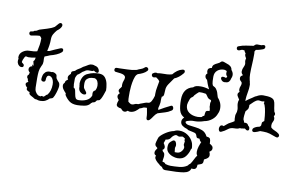

<svg xmlns="http://www.w3.org/2000/svg" viewBox="-94 -794 2014 1300"><g transform="rotate(10 913.5 -144.0)"><path d="M193 16Q181 16 169 11Q166 12 163 11Q154 10 146 3Q135 -2 126 -8Q117 -14 115 -18Q114 -21 114 -24Q114 -27 114 -28L115 -30Q104 -32 96 -39Q88 -46 93 -56Q87 -61 82.5 -67.5Q78 -74 78 -80Q78 -90 94 -96Q87 -104 87 -116Q80 -121 80 -130Q80 -142 88 -145Q89 -148 90 -152.5Q91 -157 92 -161Q80 -170 80 -183Q80 -191 85.5 -197.5Q91 -204 102 -205Q101 -208 100 -211.5Q99 -215 97 -218Q98 -218 104.5 -213Q111 -208 109 -213L103 -241Q112 -246 114 -267Q90 -261 64 -261Q59 -261 55.5 -262.5Q52 -264 48 -264Q44 -264 39 -255.5Q34 -247 30.5 -237Q27 -227 27 -223Q27 -219 31.5 -216Q36 -213 38 -211Q44 -207 44 -200Q44 -187 29 -187Q17 -187 6 -201Q-1 -212 -1 -223Q-1 -227 -0.5 -231Q0 -235 1 -239V-240Q-2 -245 -2 -250Q-2 -275 19 -290Q40 -305 62 -305Q82 -306 92 -306.5Q102 -307 117 -311L118 -315Q123 -337 126 -356.5Q129 -376 129 -401Q128 -405 124 -409.5Q120 -414 117 -417Q102 -417 87.5 -414Q73 -411 59 -409H56Q50 -409 46.5 -413.5Q43 -418 43 -423Q43 -436 55 -437Q63 -439 68 -439Q71 -445 79 -445Q88 -446 96 -452Q104 -458 113 -460Q128 -465 157 -473.5Q186 -482 206 -495L228 -520Q234 -527 241 -527Q248 -527 252 -521Q256 -515 253 -506Q249 -496 241.5 -488Q234 -480 224 -473Q212 -459 203 -443.5Q194 -428 194 -407Q194 -386 191 -365.5Q188 -345 183 -325Q187 -326 190.5 -326Q194 -326 198 -327Q215 -335 232.5 -343Q250 -351 268 -358Q274 -360 276 -360Q289 -360 289 -347Q289 -339 283 -334Q270 -322 249 -313Q228 -304 207 -299Q198 -295 189.5 -291.5Q181 -288 172 -285V-284Q171 -280 170.5 -276.5Q170 -273 170 -270Q170 -265 170.5 -260Q171 -255 171 -250Q171 -243 169.5 -235.5Q168 -228 162 -217Q152 -197 150 -176.5Q148 -156 148 -133Q148 -116 148.5 -99Q149 -82 149 -67Q149 -51 156.5 -38Q164 -25 175 -18L191 -14Q198 -19 202 -19L210 -15Q222 -21 224 -25.5Q226 -30 237 -35Q259 -63 259 -108Q259 -124 254 -137Q251 -140 251 -144Q243 -157 233 -160Q231 -161 229 -161Q228 -161 227.5 -161.5Q227 -162 226 -162Q207 -162 207 -130Q207 -116 192 -116Q187 -116 182 -119.5Q177 -123 177 -130Q177 -141 180.5 -155Q184 -169 195 -179.5Q206 -190 226 -190Q234 -190 237 -189Q241 -191 245 -191Q250 -191 260 -187Q272 -181 274 -173Q276 -165 277 -155Q279 -151 280 -150Q288 -138 296 -130.5Q304 -123 304 -104Q304 -96 299 -76Q294 -56 286.5 -37.5Q279 -19 272 -16Q268 -14 263.5 -13Q259 -12 256 -11Q245 1 230 8.5Q215 16 195 16Z M446 1Q412 1 392.5 -13.5Q373 -28 359 -50Q355 -55 357 -64Q347 -74 337.5 -87Q328 -100 328 -115Q328 -121 331 -126Q334 -131 338 -135V-136Q338 -144 344 -149.5Q350 -155 356 -159Q351 -165 351 -173Q351 -180 355 -186Q359 -192 365 -197L368 -201Q367 -215 375 -218.5Q383 -222 392 -225Q399 -233 408 -238.5Q417 -244 427 -250Q440 -262 456 -269Q467 -275 476 -281Q485 -287 500 -287Q505 -287 509.5 -286Q514 -285 518 -283Q535 -280 543 -269.5Q551 -259 551 -250Q551 -238 541 -238Q531 -238 517 -249Q512 -244 505 -244H481Q477 -244 472.5 -243Q468 -242 464 -240Q459 -236 453.5 -233Q448 -230 443 -227Q436 -220 428.5 -213.5Q421 -207 412 -202Q399 -182 400 -170.5Q401 -159 400 -134Q400 -133 401.5 -124.5Q403 -116 401 -114Q412 -108 415.5 -95Q419 -82 421 -68Q423 -54 428.5 -44Q434 -34 449 -34Q478 -34 502 -44.5Q526 -55 536 -80Q536 -84 535.5 -87.5Q535 -91 535 -95Q535 -101 537 -106.5Q539 -112 546 -116L550 -118Q559 -133 559 -153Q559 -169 552.5 -182Q546 -195 532 -199Q511 -199 498 -195Q494 -193 489.5 -190.5Q485 -188 482 -185Q474 -179 471.5 -170Q469 -161 469 -151Q469 -144 469.5 -137Q470 -130 471 -125Q473 -119 477.5 -113.5Q482 -108 487 -101Q493 -94 493 -88Q493 -78 478 -78Q466 -78 452.5 -89.5Q439 -101 440 -126Q439 -130 438.5 -134Q438 -138 438 -143H437Q437 -169 448.5 -190.5Q460 -212 483 -220Q515 -235 556 -235Q584 -235 598 -217.5Q612 -200 617 -175.5Q622 -151 622 -130Q622 -132 619 -122Q616 -112 610.5 -97Q605 -82 598.5 -70Q592 -58 585 -57Q575 -57 569 -50Q563 -36 546 -36L544 -33Q543 -32 541.5 -31.5Q540 -31 538 -30L535 -26Q522 -8 494.5 -3.5Q467 1 446 1Z M949 12Q942 19 936 19Q924 19 924 2Q924 -14 921 -30.5Q918 -47 915 -63Q908 -63 902.5 -62.5Q897 -62 892 -61Q880 -54 866 -50Q862 -46 857.5 -41Q853 -36 843 -29Q836 -24 826.5 -20.5Q817 -17 806 -17Q802 -17 798.5 -18Q795 -19 793 -20L791 -21L789 -20Q785 -16 780 -13.5Q775 -11 769 -11Q760 -11 754 -16.5Q748 -22 743 -28Q710 -32 710 -51Q710 -61 718 -82Q705 -95 705 -107Q705 -118 717 -128Q706 -138 706 -146Q706 -153 712 -159.5Q718 -166 723 -175Q722 -179 722 -185Q722 -202 727.5 -215Q733 -228 733 -238Q733 -249 720 -256Q707 -263 666 -266Q659 -266 656 -270.5Q653 -275 653 -279Q653 -294 668 -294H686Q703 -294 715 -295Q727 -296 743 -296Q771 -296 803 -304Q816 -311 829 -315Q842 -319 854 -330Q858 -334 864 -334Q870 -334 874.5 -329.5Q879 -325 879 -320Q879 -314 874 -309Q864 -298 848 -290Q832 -282 815 -277Q810 -274 806 -269Q798 -260 792 -236.5Q786 -213 783.5 -188.5Q781 -164 781 -150V-120Q781 -110 781.5 -100Q782 -90 784 -82L796 -73Q802 -68 810 -68Q819 -68 827 -72.5Q835 -77 845 -77Q847 -77 850 -77Q853 -77 855 -78Q864 -83 880 -88Q888 -91 897 -94.5Q906 -98 916 -98Q930 -98 939 -114Q948 -130 954 -152V-166Q954 -191 958.5 -211.5Q963 -232 966 -254Q958 -267 941 -277Q937 -276 934.5 -276Q932 -276 930 -275Q929 -275 928 -274.5Q927 -274 925 -274Q917 -274 913 -279Q909 -284 909 -289Q909 -300 920 -303Q925 -308 933 -308Q935 -308 938 -308Q941 -308 944 -306Q958 -309 972 -309Q993 -309 1010.5 -310Q1028 -311 1044 -316Q1057 -332 1072.5 -343.5Q1088 -355 1106 -359Q1108 -359 1109.5 -359.5Q1111 -360 1112 -360Q1125 -360 1125 -348Q1125 -341 1120 -336Q1093 -303 1062 -291Q1044 -266 1030 -245Q1016 -224 1016 -203Q1016 -188 1014 -172.5Q1012 -157 1001 -155Q1000 -149 999.5 -142.5Q999 -136 999 -130Q999 -123 999 -116.5Q999 -110 997 -104Q997 -97 994 -88Q991 -79 991 -71Q991 -68 993 -62Q1013 -74 1032.5 -84.5Q1052 -95 1071 -104Q1080 -109 1085.5 -103Q1091 -97 1091 -89Q1091 -79 1083 -74Q1060 -59 1042.5 -54.5Q1025 -50 992 -39Q979 -30 969 -14.5Q959 1 949 12Z M1110 331Q1100 331 1094 326Q1088 321 1085 314Q1078 311 1072.5 307.5Q1067 304 1063 299Q1051 291 1040 278.5Q1029 266 1029 256Q1029 253 1030 250Q1031 247 1032 245Q1018 240 1018 226Q1018 214 1026 204L1029 200Q1032 195 1032 195Q1032 194 1031.5 193.5Q1031 193 1031 192Q1024 187 1019 181.5Q1014 176 1014 166Q1014 162 1017 151Q1020 140 1023.5 129.5Q1027 119 1029 117Q1042 100 1069.5 82.5Q1097 65 1123 60Q1138 51 1160 51Q1191 51 1216.5 68.5Q1242 86 1254 113Q1258 122 1259 129Q1260 134 1261 140Q1262 146 1262 151Q1262 159 1257 162Q1251 189 1232.5 213Q1214 237 1177 237Q1162 237 1143.5 230.5Q1125 224 1111.5 210.5Q1098 197 1098 176Q1098 153 1105 144Q1112 135 1125 126Q1130 123 1134 123Q1143 123 1148 133Q1153 143 1153 154Q1153 159 1151 165L1149 170V172Q1149 176 1150.5 186Q1152 196 1152 200H1167Q1185 200 1197.5 185.5Q1210 171 1210 158Q1210 152 1207 148Q1204 142 1204 138Q1204 133 1205.5 127.5Q1207 122 1207 117V115Q1200 107 1206 99Q1192 87 1184 87Q1179 88 1173.5 89.5Q1168 91 1163 91Q1159 91 1155 89Q1151 87 1147 85Q1144 85 1141 85Q1138 85 1135 86Q1119 95 1110.5 109Q1102 123 1082 126Q1080 126 1079.5 125.5Q1079 125 1078 125Q1073 136 1068 152Q1070 156 1071 157L1074 162Q1076 166 1078 170.5Q1080 175 1080 180Q1080 191 1072 196L1068 199Q1071 210 1078.5 214.5Q1086 219 1086 239Q1086 247 1083 262Q1081 277 1083 279Q1092 279 1096.5 282Q1101 285 1104 290Q1125 296 1140 296Q1167 296 1200 293Q1233 290 1256 273Q1261 263 1269 260Q1279 247 1288 228Q1297 209 1307 196L1304 193Q1299 185 1299 171Q1299 154 1305 135Q1311 116 1316 104L1318 101H1317Q1314 101 1310.5 97.5Q1307 94 1302 81H1300Q1286 81 1282.5 76.5Q1279 72 1277.5 65.5Q1276 59 1271 53Q1266 47 1249 44Q1242 42 1234.5 41Q1227 40 1217 37Q1214 36 1212 34Q1210 32 1208 31Q1189 26 1174.5 15.5Q1160 5 1160 -13Q1160 -22 1164.5 -29.5Q1169 -37 1175 -42Q1149 -55 1140.5 -83Q1132 -111 1132 -157Q1132 -238 1199 -254Q1205 -261 1216.5 -265Q1228 -269 1250 -269Q1277 -269 1305 -260L1308 -259Q1299 -276 1292.5 -292.5Q1286 -309 1283 -320Q1276 -325 1272 -331Q1268 -337 1268 -346Q1268 -356 1278 -363L1277 -366Q1274 -374 1274 -380Q1274 -402 1301 -405V-406Q1301 -421 1311 -429Q1321 -437 1334 -442.5Q1347 -448 1355 -457Q1359 -461 1365 -461Q1372 -461 1380 -457.5Q1388 -454 1395 -452Q1431 -442 1434 -415Q1440 -408 1444 -399.5Q1448 -391 1448 -381Q1448 -369 1442 -357Q1440 -344 1432 -335Q1424 -326 1409 -326H1407Q1406 -326 1405 -325.5Q1404 -325 1403 -325Q1390 -325 1382 -333.5Q1374 -342 1374 -349Q1374 -354 1378.5 -357.5Q1383 -361 1393 -359L1402 -357L1406 -355Q1409 -357 1411 -359.5Q1413 -362 1414 -365L1413 -366Q1404 -375 1403.5 -383.5Q1403 -392 1404 -402Q1400 -404 1395 -406Q1390 -408 1385 -408Q1358 -408 1339.5 -392.5Q1321 -377 1321 -348Q1321 -314 1324 -301.5Q1327 -289 1332 -286.5Q1337 -284 1344.5 -279.5Q1352 -275 1361 -258Q1366 -248 1368.5 -237Q1371 -226 1375 -216Q1388 -202 1396 -184Q1404 -166 1404 -144Q1404 -125 1396 -109Q1387 -82 1363.5 -64Q1340 -46 1314 -42Q1280 -30 1250 -30H1234Q1230 -30 1219 -28Q1208 -26 1198.5 -22.5Q1189 -19 1189 -13Q1194 0 1214 3.5Q1234 7 1260 9.5Q1286 12 1309 21.5Q1332 31 1344 55Q1347 59 1347 59Q1367 60 1371.5 69.5Q1376 79 1376 96V102Q1385 107 1392.5 113.5Q1400 120 1400 132Q1400 141 1395 146.5Q1390 152 1383 156V157Q1389 170 1389 180Q1389 191 1381.5 198.5Q1374 206 1357 214H1356V219Q1356 236 1351 242Q1346 248 1338 250Q1330 252 1319 257V260Q1319 290 1295 290Q1292 290 1289 290Q1286 290 1283 289Q1276 317 1236 324Q1196 331 1110 331ZM1264 -62Q1271 -62 1278 -63.5Q1285 -65 1291 -66Q1294 -71 1299 -74Q1303 -77 1307 -78Q1308 -95 1310.5 -105Q1313 -115 1336 -115V-116Q1336 -121 1336 -124.5Q1336 -128 1335 -132Q1334 -136 1332.5 -141Q1331 -146 1332 -153Q1331 -156 1331 -164Q1331 -174 1335 -183Q1334 -191 1326 -192Q1318 -193 1309 -203Q1303 -211 1299.5 -216.5Q1296 -222 1291 -226Q1263 -231 1244 -229Q1236 -223 1230 -216.5Q1224 -210 1216 -202Q1212 -191 1198 -183Q1194 -180 1189.5 -169Q1185 -158 1182 -146.5Q1179 -135 1179 -130Q1179 -97 1203 -79.5Q1227 -62 1264 -62Z M1439 9Q1429 13 1424 6.5Q1419 0 1419 -10Q1419 -19 1423.5 -26.5Q1428 -34 1437 -34Q1442 -34 1448 -31Q1450 -32 1464 -44.5Q1478 -57 1488 -61Q1495 -65 1502 -68.5Q1509 -72 1515 -77Q1514 -82 1514 -86.5Q1514 -91 1513 -94Q1511 -118 1516 -129Q1521 -140 1521 -157Q1521 -166 1518 -178Q1515 -189 1515 -201Q1515 -207 1516 -213Q1517 -219 1520 -226Q1516 -234 1509.5 -242.5Q1503 -251 1503 -260Q1503 -269 1514 -279Q1509 -285 1509 -295Q1509 -306 1513.5 -316.5Q1518 -327 1518 -336Q1518 -339 1516 -345Q1510 -350 1505 -356Q1500 -362 1500 -371Q1500 -380 1505 -385Q1510 -390 1517 -394Q1504 -403 1504 -418Q1504 -433 1512.5 -450Q1521 -467 1517 -480Q1515 -488 1515 -491Q1515 -496 1516 -500.5Q1517 -505 1518 -510Q1512 -518 1509 -526.5Q1506 -535 1509 -542Q1499 -551 1500 -559Q1491 -562 1486 -562H1485Q1480 -562 1474.5 -559.5Q1469 -557 1464 -555Q1462 -554 1458 -554Q1444 -554 1444 -569Q1444 -578 1453 -581Q1478 -591 1503.5 -594.5Q1529 -598 1554 -602Q1563 -612 1569 -614Q1578 -616 1588 -615Q1598 -614 1606 -615L1611 -617Q1617 -619 1620 -619Q1633 -619 1633 -606Q1633 -593 1615 -588Q1605 -584 1594 -581.5Q1583 -579 1572 -577Q1571 -573 1569 -570Q1567 -567 1565 -563Q1567 -559 1567 -554Q1567 -549 1567 -544Q1567 -506 1565 -476Q1563 -446 1563 -410Q1563 -387 1568 -367Q1570 -363 1570 -361Q1571 -358 1571 -354.5Q1571 -351 1572 -348Q1574 -344 1574 -339Q1574 -334 1574 -329Q1574 -311 1570.5 -293Q1567 -275 1565 -258Q1564 -251 1563.5 -243Q1563 -235 1563 -227V-224Q1568 -229 1583.5 -239.5Q1599 -250 1606 -254Q1612 -258 1618 -262.5Q1624 -267 1631 -269Q1654 -283 1676 -283Q1712 -283 1729.5 -277.5Q1747 -272 1753 -260.5Q1759 -249 1761 -231Q1763 -213 1769 -187Q1777 -177 1777 -171Q1777 -165 1771 -156Q1777 -146 1777 -138Q1777 -127 1771 -117Q1765 -107 1765 -93Q1765 -86 1768 -77Q1779 -67 1794.5 -61Q1810 -55 1822 -45Q1829 -39 1829 -32Q1829 -25 1823 -20.5Q1817 -16 1807 -20Q1784 -29 1764 -35Q1744 -41 1720 -41H1697Q1689 -37 1680 -33.5Q1671 -30 1663 -28Q1661 -27 1657 -27Q1643 -27 1643 -40Q1643 -48 1650 -54Q1666 -66 1687 -69Q1690 -71 1693 -73.5Q1696 -76 1697 -79Q1699 -95 1699 -99Q1699 -103 1713 -113Q1713 -123 1710.5 -148Q1708 -173 1702.5 -198Q1697 -223 1688 -232H1691L1690 -245Q1687 -244 1683.5 -242.5Q1680 -241 1675 -241Q1674 -241 1664.5 -242.5Q1655 -244 1653 -244Q1644 -244 1636 -239Q1632 -237 1630 -235Q1621 -229 1612.5 -220Q1604 -211 1594 -202Q1595 -200 1595 -197.5Q1595 -195 1595 -193Q1595 -178 1588.5 -170.5Q1582 -163 1576 -155Q1574 -141 1572.5 -127Q1571 -113 1572 -100Q1574 -95 1577 -89Q1580 -83 1581 -78Q1583 -78 1584.5 -78.5Q1586 -79 1588 -79Q1604 -79 1610 -65L1611 -63Q1622 -56 1622 -43Q1622 -30 1611 -30Q1603 -30 1594 -39Q1593 -39 1592.5 -39.5Q1592 -40 1592 -40Q1586 -40 1576.5 -37.5Q1567 -35 1559 -37Q1552 -33 1543.5 -31Q1535 -29 1520 -29Q1495 -29 1478.5 -15Q1462 -1 1439 9Z"/></g></svg>

Font: Are You Serious
Style: Regular
Weight: 400
Designer: Robert E. Leuschke
Foundry: Robert E. Leuschke
Version: Version 1.100